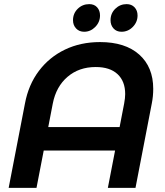

<svg xmlns="http://www.w3.org/2000/svg" viewBox="-20 -911 802 931"><path d="M465 -836Q465 -804 442 -780.5Q419 -757 388 -757Q364 -757 349 -773Q334 -789 334 -813Q334 -846 357 -868.5Q380 -891 413 -891Q437 -891 451 -875.5Q465 -860 465 -836ZM647 -836Q647 -804 624 -780.5Q601 -757 569 -757Q545 -757 530.5 -773Q516 -789 516 -813Q516 -846 539 -868.5Q562 -891 594 -891Q618 -891 632.5 -875.5Q647 -860 647 -836ZM723 -480Q723 -444 716 -409L637 0H503L538 -181H192L157 0H22L101 -409Q118 -500 168.5 -567Q219 -634 295 -670.5Q371 -707 465 -707Q587 -707 655 -646.5Q723 -586 723 -480ZM587 -455Q587 -517 550 -551.5Q513 -586 444 -586Q363 -586 307.5 -538.5Q252 -491 236 -409L214 -295H560L582 -409Q587 -436 587 -455Z"/></svg>

Font: TypoPRO Montserrat Alternates
Style: Italic
Weight: 500
Italic angle: -11.3°
Designer: Julieta Ulanovsky
Foundry: Julieta Ulanovsky
Version: Version 6.001